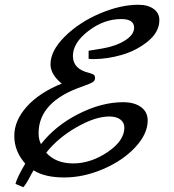

<svg xmlns="http://www.w3.org/2000/svg" viewBox="-20 -658 729 806"><path d="M649 -574Q649 -524 601.5 -485Q554 -446 492.5 -428Q431 -410 374 -410Q359 -410 352 -411V-445Q354 -445 410 -454.5Q466 -464 504.5 -488Q543 -512 543 -542Q543 -578 489 -578Q416 -578 351 -528Q286 -478 286 -423Q286 -368 354 -352Q369 -348 374 -344Q379 -340 379 -330Q379 -320 369.5 -313.5Q360 -307 326 -295Q142 -232 142 -99Q142 -72 152 -53Q213 -131 310 -180Q407 -229 497 -229Q544 -229 572 -208.5Q600 -188 600 -152Q600 -96 548 -40Q496 16 413.5 51.5Q331 87 249.5 87Q168 87 121 57Q120 58 112 72Q92 112 78 128L45 114Q52 86 86 29Q40 -23 40 -87.5Q40 -152 92.5 -210.5Q145 -269 239 -307Q192 -346 192 -388Q192 -445 252 -504.5Q312 -564 398.5 -601Q485 -638 561 -638Q601 -638 625 -620.5Q649 -603 649 -574ZM439 -169Q380 -169 301.5 -124Q223 -79 174 -17Q214 28 287.5 28Q361 28 431.5 -19.5Q502 -67 502 -122Q502 -144 485 -156.5Q468 -169 439 -169Z"/></svg>

Font: Marck Script
Style: Regular
Weight: 400
Designer: Denis Masharov, Marck Fogel
Foundry: Denis Masharov
Version: Version 1.002